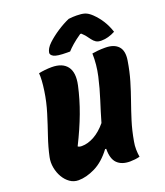

<svg xmlns="http://www.w3.org/2000/svg" viewBox="-171 -1072 1026 1195"><g transform="rotate(-20 342.5 -474.0)"><path d="M141 10Q110 10 85 -7.5Q60 -25 43 -54Q26 -83 19.5 -118Q13 -153 20 -187Q33 -249 55.5 -314.5Q78 -380 99 -448Q120 -516 130 -585Q141 -660 137 -700Q155 -704 178 -706.5Q201 -709 223 -709Q294 -709 325 -668Q356 -627 339 -547Q320 -460 288 -374Q256 -288 207 -190Q215 -183 233 -183Q273 -183 315.5 -206.5Q358 -230 396 -276Q415 -342 437.5 -412Q460 -482 476.5 -555Q493 -628 491 -702Q509 -705 529 -707Q549 -709 577 -709Q636 -709 664 -678.5Q692 -648 682 -586Q671 -517 653.5 -458Q636 -399 616 -342.5Q596 -286 577.5 -227Q559 -168 547 -99Q542 -74 542.5 -47Q543 -20 547 2Q532 6 514.5 8Q497 10 482 10Q427 10 397.5 -19.5Q368 -49 369 -115L362 -116Q311 -48 252 -19Q193 10 141 10ZM426 -955Q438 -957 453.5 -957.5Q469 -958 479 -958Q511 -958 532.5 -951.5Q554 -945 578 -922Q607 -894 628.5 -860Q650 -826 664 -783Q617 -758 572 -758Q550 -758 537 -766Q524 -774 512 -790Q503 -803 493.5 -815Q484 -827 468 -842H461Q426 -818 402.5 -797.5Q379 -777 365 -761H346Q278 -761 257 -773Q236 -785 240 -801Q242 -812 250 -826Q258 -840 275 -856Q306 -885 346.5 -911.5Q387 -938 426 -955Z"/></g></svg>

Font: Recursive Sn Csl St Blk
Style: Italic
Weight: 900
Italic angle: -15°
Version: Version 1.079;hotconv 1.0.112;makeotfexe 2.5.65598; ttfautoh